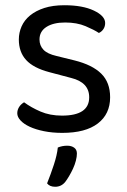

<svg xmlns="http://www.w3.org/2000/svg" viewBox="-20 -495 487 734"><path d="M401 -123Q401 -59 354 -23Q307 13 218 13Q180 13 148 6.5Q116 0 93.5 -10.5Q71 -21 58.5 -34.5Q46 -48 46 -62Q46 -74 52.5 -85Q59 -96 72 -104Q99 -84 135 -68.5Q171 -53 217 -53Q321 -53 321 -123Q321 -180 252 -197L169 -219Q108 -235 80 -265.5Q52 -296 52 -344Q52 -370 62.5 -394Q73 -418 95 -436Q117 -454 149.5 -464.5Q182 -475 226 -475Q296 -475 339 -454.5Q382 -434 382 -407Q382 -394 375.5 -384Q369 -374 358 -369Q340 -381 307 -395Q274 -409 229 -409Q184 -409 157.5 -392Q131 -375 131 -344Q131 -321 146 -305Q161 -289 196 -281L265 -264Q333 -247 367 -213.5Q401 -180 401 -123ZM229 201Q214 219 191 219Q170 219 160 206Q174 171 186 134.5Q198 98 201 69Q218 62 237 62Q253 62 263.5 69.5Q274 77 274 92Q274 104 270 119.5Q266 135 259 150Q252 165 244 178.5Q236 192 229 201Z"/></svg>

Font: Baloo Thambi 2
Style: Regular
Weight: 400
Designer: Aadarsh Rajan and Ek Type
Foundry: Ek Type
Version: Version 1.640;hotconv 1.0.111;makeotfexe 2.5.65597; ttfautoh